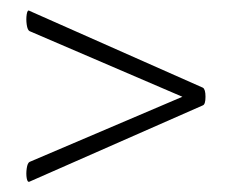

<svg xmlns="http://www.w3.org/2000/svg" viewBox="-20 -375 447 370"><path d="M371 -206Q376 -203 376 -188.5Q376 -174 371 -172L37 -25Q33 -23 31.5 -31.5Q30 -40 31.5 -50.5Q33 -61 37 -63L349 -196V-181L37 -315Q33 -317 31.5 -327.5Q30 -338 31.5 -347.5Q33 -357 37 -354Z"/></svg>

Font: Cormorant Infant Light
Style: Regular
Weight: 300
Designer: Christian Thalmann (Catharsis Fonts)
Foundry: Catharsis Fonts
Version: Version 4.001